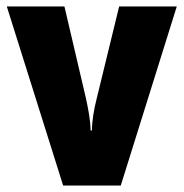

<svg xmlns="http://www.w3.org/2000/svg" viewBox="-20 -573 567 593"><path d="M175 0H353L526 -553H348L278 -266C270 -234 264 -200 264 -170H260C259 -205 252 -238 246 -267L179 -553H1Z"/></svg>

Font: Noto Sans Arabic UI Cn Bk
Style: Regular
Weight: 900
Width: 3
Designer: Monotype Design Team, Nadine Chahine and Nizar Qandah
Foundry: Monotype Imaging Inc.
Version: Version 2.010